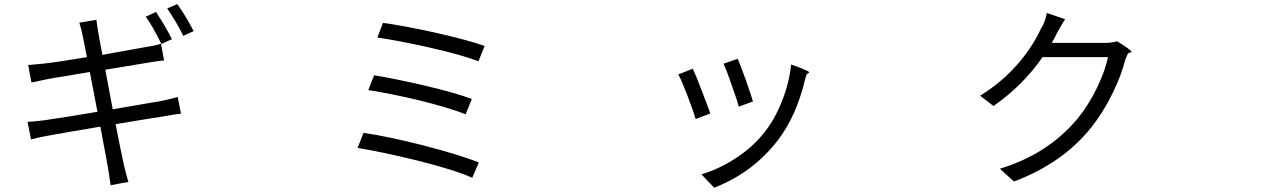

<svg xmlns="http://www.w3.org/2000/svg" viewBox="-20 -832 6040 909"><path d="M503.9 44.9Q502 34.2 499 13.7Q494.1 -25.4 490.2 -43Q489.3 -49.8 483.4 -81.1Q466.8 -170.9 455.1 -232.4Q252 -198.2 207 -189.5Q157.2 -180.7 127 -171.9L110.4 -254.9Q137.7 -255.9 190.4 -262.7Q303.7 -279.3 441.4 -302.7L405.3 -491.2Q375 -486.3 319.3 -476.6Q226.6 -461.9 203.1 -457Q149.4 -446.3 128.9 -441.4L113.3 -524.4Q118.2 -524.4 128.9 -525.4Q167 -529.3 189.5 -531.2Q259.8 -539.1 391.6 -561.5Q386.7 -586.9 378.9 -626Q373 -655.3 372.1 -660.2Q366.2 -690.4 355.5 -724.6L436.5 -738.3Q440.4 -704.1 446.3 -673.8Q448.2 -658.2 464.8 -572.3Q473.6 -574.2 491.2 -577.1Q641.6 -603.5 676.8 -610.4Q711.9 -615.2 742.2 -625L756.8 -545.9Q738.3 -544.9 691.4 -537.1L585 -519.5L478.5 -502L513.7 -314.5Q573.2 -324.2 677.7 -342.8Q724.6 -350.6 741.2 -353.5Q786.1 -362.3 821.3 -373L836.9 -293.9Q813.5 -292 754.9 -281.2Q642.6 -263.7 527.3 -244.1Q535.2 -206.1 547.9 -140.6Q562.5 -68.4 565.4 -56.6Q567.4 -49.8 570.3 -36.1Q581.1 8.8 587.9 29.3ZM744.1 -624Q700.2 -712.9 669.9 -752.9L718.8 -775.4Q727.5 -762.7 749 -727.5Q754.9 -717.8 757.8 -712.9Q778.3 -677.7 793.9 -646.5ZM847.7 -662.1Q833 -693.4 811.5 -729.5Q784.2 -774.4 771.5 -792L819.3 -812.5Q863.3 -751 896.5 -684.6Z M2215.8 9.8Q2131.8 -28.3 1954.1 -72.3Q1800.8 -110.4 1672.9 -131.8L1701.2 -203.1Q1819.3 -185.5 1984.4 -143.6Q2168 -95.7 2247.1 -62.5ZM2184.6 -291Q2108.4 -321.3 1962.9 -357.4Q1828.1 -389.6 1723.6 -405.3L1751 -475.6Q1851.6 -459 1987.3 -427.7Q2143.6 -390.6 2213.9 -363.3ZM2245.1 -542Q2166 -572.3 2011.7 -607.4Q1868.2 -639.6 1766.6 -654.3L1793 -723.6Q1877.9 -712.9 2035.2 -678.7Q2203.1 -640.6 2274.4 -614.3Z M3361.3 56.6 3331.1 25.4 3300.8 -6.8Q3383.8 -31.2 3461.9 -82Q3544.9 -135.7 3599.6 -206.1Q3648.4 -267.6 3681.6 -351.6Q3715.8 -436.5 3725.6 -526.4Q3755.9 -516.6 3783.2 -504.9Q3811.5 -493.2 3810.5 -489.7Q3809.6 -486.3 3805.7 -484.4Q3798.8 -481.4 3796.9 -474.6Q3793.9 -464.8 3791 -454.1Q3750 -281.2 3661.1 -166Q3543 -13.7 3361.3 56.6ZM3273.4 -268.6Q3262.7 -306.6 3234.4 -379.9Q3205.1 -456.1 3191.4 -479.5L3259.8 -506.8Q3274.4 -476.6 3301.8 -404.3Q3333 -324.2 3342.8 -294.9ZM3477.5 -327.1Q3470.7 -355.5 3444.3 -428.7Q3420.9 -498 3405.3 -530.3L3472.7 -553.7Q3485.4 -524.4 3510.7 -454.1Q3536.1 -380.9 3544.9 -351.6Z M4780.3 27.3 4713.9 -33.2Q4939.5 -101.6 5080.1 -268.6Q5131.8 -331.1 5172.9 -415Q5211.9 -495.1 5225.6 -561.5H5070.3H4916Q4820.3 -424.8 4683.6 -330.1L4620.1 -378.9Q4727.5 -444.3 4809.6 -542Q4872.1 -617.2 4908.2 -696.3Q4926.8 -723.6 4936.5 -770.5L5022.5 -741.2Q5009.8 -721.7 4986.3 -679.7Q4982.4 -670.9 4980.5 -668Q4972.7 -651.4 4959 -628.9H5209Q5245.1 -628.9 5268.6 -636.7Q5339.8 -592.8 5336.9 -585.9Q5335.9 -584 5331.1 -583Q5322.3 -583 5318.4 -575.2Q5310.5 -557.6 5307.6 -549.8Q5288.1 -473.6 5248 -391.6Q5203.1 -299.8 5145.5 -227.5Q5009.8 -58.6 4780.3 27.3Z"/></svg>

Font: Bpmf GenSeki Gothic R
Style: R
Weight: 400
Foundry: But Ko
Version: Version 1.320